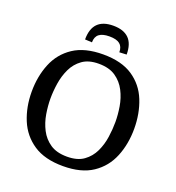

<svg xmlns="http://www.w3.org/2000/svg" viewBox="-142 -904 945 1028"><g transform="rotate(20 330.0 -390.5)"><path d="M331 9Q227 9 162.5 -34Q98 -77 68 -149.5Q38 -222 38 -309Q38 -396 67.5 -468.5Q97 -541 161.5 -584Q226 -627 331 -627Q436 -627 500 -584Q564 -541 593 -468.5Q622 -396 622 -309Q622 -222 592.5 -149.5Q563 -77 499 -34Q435 9 331 9ZM334 -46Q393 -46 428.5 -71.5Q464 -97 483 -137Q502 -177 508.5 -222.5Q515 -268 515 -309Q515 -350 507.5 -395.5Q500 -441 479.5 -481Q459 -521 422 -546.5Q385 -572 325 -572Q268 -572 232.5 -546.5Q197 -521 178 -481Q159 -441 152 -395.5Q145 -350 145 -309Q145 -267 152.5 -221.5Q160 -176 180.5 -136Q201 -96 238 -71Q275 -46 334 -46ZM251 -667 211 -669Q211 -730 240.5 -760Q270 -790 329 -790Q388 -790 418 -760Q448 -730 448 -669L407 -667Q407 -699 388 -714Q369 -729 329 -729Q290 -729 270.5 -714Q251 -699 251 -667Z"/></g></svg>

Font: Manuale Medium
Style: Regular
Weight: 500
Designer: Eduardo Tunni / Pablo Cosgaya
Foundry: Eduardo Tunni / Pablo Cosgaya
Version: Version 1.002